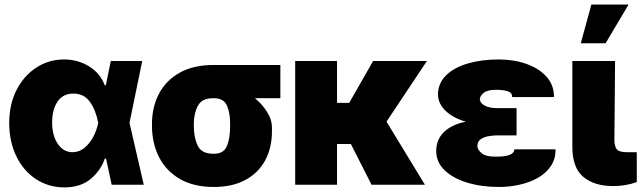

<svg xmlns="http://www.w3.org/2000/svg" viewBox="-20 -815 2829 847"><path d="M262.7 11.7Q193.8 11.2 138.9 -24.7Q84 -60.5 52.5 -124.8Q21 -189 20.5 -272.5Q21 -356.4 53.7 -419.4Q86.4 -482.4 141.4 -517.6Q196.3 -552.7 262.7 -552.7Q323.2 -552.7 372.6 -522.5Q421.9 -492.2 442.4 -438.5H446.8L468.8 -545.9H607.4L551.3 -272.9L614.3 0H472.7L447.8 -115.2H442.4Q424.3 -62.5 379.9 -25.4Q335.4 11.7 262.7 11.7ZM210 -275.4Q210 -217.3 234.9 -180.4Q259.8 -143.6 299.8 -143.6Q328.1 -143.6 351.1 -161.6Q374 -179.7 390.1 -209Q406.2 -238.3 413.1 -271.5L413.6 -272.9L413.1 -274.4Q402.3 -329.6 376.7 -365.7Q351.1 -401.9 303.7 -402.3Q256.8 -401.9 233.4 -366.2Q210 -330.6 210 -275.4Z M650.4 -258.8V-269.5Q650.9 -343.8 681.6 -402.1Q712.4 -460.4 772.9 -494.4Q833.5 -528.3 921.9 -528.3H1216.8V-381.8H1104.5Q1136.2 -356 1158.2 -321.3Q1180.2 -286.6 1179.7 -249V-238.3Q1180.2 -164.6 1150.4 -108.6Q1120.6 -52.7 1063.2 -21.5Q1005.9 9.8 922.9 9.8Q834.5 9.8 773.7 -25.4Q712.9 -60.5 681.9 -121.3Q650.9 -182.1 650.4 -258.8ZM835 -269.5V-258.8Q835.4 -206.5 852.8 -171.4Q870.1 -136.2 922.9 -136.7Q966.8 -136.2 981.2 -171.4Q995.6 -206.5 995.1 -258.8V-269.5Q995.6 -315.9 981.2 -349.1Q966.8 -382.3 921.9 -381.8Q871.6 -382.3 853.5 -349.1Q835.4 -315.9 835 -269.5Z M1619.1 0 1527.8 -179.7H1466.8V0H1282.2V-545.9H1466.8V-361.3H1520.5L1626 -545.9H1863.3L1685.1 -278.3L1854.5 0Z M2173.8 -337.9H2258.8V-217.8H2173.8Q2155.3 -217.8 2134.8 -214.1Q2114.3 -210.4 2100.3 -200.7Q2086.4 -190.9 2085.9 -170.9Q2086.4 -154.3 2105.2 -138.9Q2124 -123.5 2165 -124Q2209.5 -123.5 2229.5 -132.3Q2249.5 -141.1 2249 -156.2H2430.7Q2431.2 -113.3 2409.7 -81.8Q2388.2 -50.3 2352.1 -30Q2315.9 -9.8 2271.5 0Q2227.1 9.8 2180.7 9.8Q2104 9.8 2041.3 -9.3Q1978.5 -28.3 1941.4 -64Q1904.3 -99.6 1904.3 -149.4Q1904.8 -200.2 1939 -232.9Q1973.1 -265.6 2034.7 -278.3Q1979.5 -293.9 1946 -325.9Q1912.6 -357.9 1912.1 -397.5Q1912.6 -448.2 1947.8 -482.7Q1982.9 -517.1 2043.5 -534.9Q2104 -552.7 2180.7 -552.7Q2246.6 -552.7 2302 -533.2Q2357.4 -513.7 2390.9 -476.6Q2424.3 -439.5 2423.8 -386.7H2239.3Q2239.7 -406.7 2219 -412.8Q2198.2 -418.9 2168 -418.9Q2130.4 -418.9 2114 -405.5Q2097.7 -392.1 2096.7 -377.9Q2097.7 -359.9 2118.9 -348.9Q2140.1 -337.9 2173.8 -337.9Z M2504.9 -545.9H2693.4L2690.4 -194.3Q2691.4 -166 2702.4 -154.8Q2713.4 -143.6 2745.1 -143.6H2789.1V-11.7Q2765.1 -2.9 2738.3 1.5Q2711.4 5.9 2686.5 5.9Q2601.1 5.9 2553.2 -34.7Q2505.4 -75.2 2504.9 -165ZM2542 -624 2588.9 -794.9H2752.9L2651.4 -624Z"/></svg>

Font: Inter Tight Black
Style: Regular
Weight: 900
Designer: Rasmus Andersson
Foundry: rsms
Version: Version 3.004; ttfautohint (v1.8.4.7-5d5b)